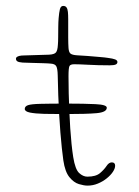

<svg xmlns="http://www.w3.org/2000/svg" viewBox="-20 -602 458 632"><path d="M61.5 -243.5Q61.5 -252 72.2 -255.8Q83 -259.5 113.5 -260.2Q144 -261 202.5 -261Q256 -261 293.8 -259.2Q331.5 -257.5 331.5 -247.5Q331.5 -232.5 298 -229.5Q264.5 -226.5 194 -226.5Q155.5 -226.5 125.5 -227.2Q95.5 -228 78.5 -231.5Q61.5 -235 61.5 -243.5ZM268 9Q256.5 9 239.8 4Q223 -1 208.5 -18.8Q194 -36.5 188.5 -74Q186 -91.5 183.5 -114.8Q181 -138 178.8 -165.8Q176.5 -193.5 174.8 -224.2Q173 -255 171.8 -287.8Q170.5 -320.5 170 -354Q169.5 -376.5 165.2 -384Q161 -391.5 148 -392.5Q139 -393.5 121.2 -394Q103.5 -394.5 85 -395Q66.5 -395.5 54.5 -396Q42 -397 37.2 -400Q32.5 -403 32.5 -409Q32.5 -412 35.2 -414.2Q38 -416.5 44 -418Q50 -419.5 59.5 -419.5Q90.5 -420.5 108 -421Q125.5 -421.5 141.5 -422Q159 -423 164.2 -429.5Q169.5 -436 170.5 -454Q171.5 -464.5 171.5 -480.8Q171.5 -497 171.8 -513.8Q172 -530.5 173 -542Q174.5 -561 177.2 -571.8Q180 -582.5 188 -582.5Q195.5 -582.5 199 -577.5Q202.5 -572.5 203.5 -562.8Q204.5 -553 204.5 -538.5Q204.5 -519.5 204.5 -504.8Q204.5 -490 204.5 -478.8Q204.5 -467.5 204.8 -459Q205 -450.5 205.5 -444Q206.5 -430 212.2 -425.5Q218 -421 233.5 -420Q247.5 -419.5 268 -417.8Q288.5 -416 307.2 -414.5Q326 -413 335 -411.5Q351 -409.5 358.8 -406.5Q366.5 -403.5 366.5 -398Q366.5 -392 360.5 -389.5Q354.5 -387 341 -387Q302 -387 271 -388.8Q240 -390.5 224.5 -390.5Q212 -390.5 208.8 -384.8Q205.5 -379 205.5 -351Q205.5 -323.5 206.2 -294.5Q207 -265.5 208.2 -236.5Q209.5 -207.5 211.2 -180Q213 -152.5 215.5 -128.2Q218 -104 221 -85Q227.5 -44.5 240.5 -32.5Q253.5 -20.5 267.5 -20.5Q295.5 -20.5 309.2 -32.2Q323 -44 330.8 -55.8Q338.5 -67.5 348 -67.5Q353.5 -67.5 356.2 -64.8Q359 -62 359 -56.5Q359 -47.5 351.5 -36.2Q344 -25 331.2 -14.8Q318.5 -4.5 302.2 2.2Q286 9 268 9Z"/></svg>

Font: Gluten Thin Thin
Style: Regular
Weight: 250
Version: Version 1.300